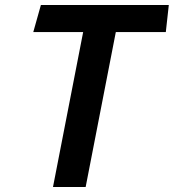

<svg xmlns="http://www.w3.org/2000/svg" viewBox="-20 -750 697 770"><path d="M192.5 0H323.5L444.5 -621.5H645L657 -730H144L113.5 -621.5H313.5Z"/></svg>

Font: Monaspace Krypton SemiBold
Style: Italic
Weight: 600
Italic angle: -11°
Designer: Riley Cran & the Lettermatic Team
Foundry: Lettermatic
Version: Version 1.101 (Monaspace Krypton)